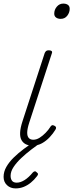

<svg xmlns="http://www.w3.org/2000/svg" viewBox="-55 -795 408 1069"><path d="M126 16Q105 16 89.5 8.5Q74 1 65 -14.5Q56 -30 57 -56Q58 -82 70 -119L194 -500Q198 -508 202.5 -511.5Q207 -515 217 -515Q227 -515 232 -511Q237 -507 234 -499L108 -113Q97 -79 96.5 -58Q96 -37 105 -27Q114 -17 130 -17Q148 -17 165.5 -28Q183 -39 199 -55.5Q215 -72 225 -88Q228 -94 233.5 -97Q239 -100 248 -95Q256 -91 257 -85Q258 -79 253 -72Q241 -52 222 -31.5Q203 -11 179 2.5Q155 16 126 16ZM283 -690Q267 -690 257 -697.5Q247 -705 247 -719Q247 -741 261.5 -758Q276 -775 297 -775Q313 -775 323 -768Q333 -761 333 -746Q333 -725 319.5 -707.5Q306 -690 283 -690ZM32 254Q3 254 -16 236Q-35 218 -35 190Q-35 161 -19.5 134Q-4 107 21.5 82Q47 57 78.5 33.5Q110 10 142 -12L176 -8V-3Q149 15 119.5 37.5Q90 60 63.5 85Q37 110 20.5 135Q4 160 4 184Q4 201 12 211.5Q20 222 38 222Q59 222 82 207.5Q105 193 128 165Q133 160 138.5 159Q144 158 150 165Q157 170 156.5 175Q156 180 151 186Q135 207 116.5 222Q98 237 77 245.5Q56 254 32 254Z"/></svg>

Font: Playwrite MX Thin
Style: Regular
Weight: 250
Designer: Veronika Burian, José Scaglione
Foundry: TypeTogether
Version: Version 1.002